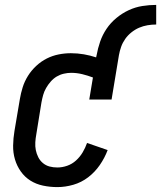

<svg xmlns="http://www.w3.org/2000/svg" viewBox="-20 -755 657 783"><path d="M214 8Q184 8 155.5 2Q127 -4 104 -18.5Q81 -33 65 -55.5Q49 -78 41 -105Q33 -132 33.5 -161.5Q34 -191 39 -221L61 -351Q65 -375 72.5 -399Q80 -423 94 -445.5Q108 -468 128 -486.5Q148 -505 171 -516.5Q194 -528 219 -533Q244 -538 269 -538Q296 -538 322 -533.5Q348 -529 372 -521L374 -530Q379 -558 388.5 -585.5Q398 -613 414.5 -637.5Q431 -662 454.5 -681.5Q478 -701 505 -713.5Q532 -726 560.5 -730.5Q589 -735 617 -735V-655Q599 -655 581.5 -652Q564 -649 547.5 -642Q531 -635 516 -623Q501 -611 490.5 -596Q480 -581 474 -564Q468 -547 465 -530L435 -349H344L359 -439Q338 -447 315.5 -452.5Q293 -458 270 -458Q256 -458 240.5 -454.5Q225 -451 211.5 -443Q198 -435 187 -422.5Q176 -410 168 -396Q160 -382 156 -367.5Q152 -353 149 -337L128 -207Q125 -191 124 -174.5Q123 -158 126 -143Q129 -128 136 -114Q143 -100 155 -90Q167 -80 182 -76Q197 -72 214 -72Q234 -72 254 -79Q274 -86 290 -100.5Q306 -115 317 -133.5Q328 -152 335 -172L419 -143Q407 -111 387 -82Q367 -53 339.5 -32Q312 -11 279 -1.5Q246 8 214 8Z"/></svg>

Font: Iosevka Slab Medium
Style: Italic
Weight: 500
Italic angle: -9°
Monospace: yes
Designer: Belleve Invis
Foundry: Belleve Invis
Version: Version 11.1.0; ttfautohint (v1.8.3)